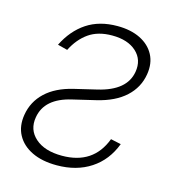

<svg xmlns="http://www.w3.org/2000/svg" viewBox="-89 -633 671 722"><g transform="rotate(15 246.5 -271.5)"><path d="M83.1 -427.9 121.4 -418Q144.2 -463.4 180.3 -488.8Q216.4 -514.2 271.5 -514.2Q332.5 -514.2 365.9 -483.7Q399.3 -453.1 391.1 -404.8Q378.5 -329.2 270.6 -303.6L182.7 -282.7Q115.6 -266.7 76.7 -230.1Q37.8 -193.5 29.2 -140.6Q21.7 -95.5 40.2 -61.3Q58.7 -27 98.5 -7.8Q138.3 11.4 195.1 11.4Q272.2 11.4 327.2 -24.7Q382.3 -60.7 407.7 -127.8L367.6 -136.4Q326.9 -28.4 205.1 -28.4Q137.2 -28.4 100.9 -60.7Q64.5 -93 73.3 -143.1Q86 -219.1 186.8 -242.5L276.6 -263.8Q346.8 -280.5 386.8 -317.3Q426.9 -354 435.6 -407.3Q442.7 -451 425.3 -483.8Q407.9 -516.7 370.7 -535.2Q333.5 -553.6 281.3 -553.6Q211.4 -553.6 162.2 -521Q113 -488.3 83.1 -427.9Z"/></g></svg>

Font: Inter Extra Light  BETA
Style: Italic
Weight: 200
Italic angle: 9.39999°
Designer: Rasmus Andersson
Foundry: rsms
Version: Version 3.011;git-f93a4a705